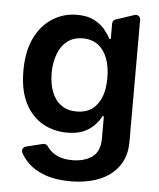

<svg xmlns="http://www.w3.org/2000/svg" viewBox="-55 -624 735 885"><g transform="rotate(5 312.5 -182.0)"><path d="M183.9 195.3Q132.8 176.1 104.4 145.6Q84.9 126.8 71.7 101.9Q69.6 97.7 69.6 92.7Q69.6 85.6 74 79.7Q78.5 73.9 85.9 72.4L163.4 53.3Q164.8 52.9 168 52.9Q173.3 52.9 177.9 55Q182.5 57.2 185.4 61.4Q190.7 69.2 200.6 79.9Q217 96.2 241.1 105.8Q265.3 116.1 305 116.1Q359.4 116.1 396 90.2Q431.5 63.6 431.5 5.3V-98H425.4Q415.1 -77.8 396.3 -57.5Q378.2 -36.9 346.2 -22Q315.3 -8.2 268.1 -8.2Q206 -8.2 154.1 -37.6Q103 -67.8 73.5 -126.4Q43.7 -185.7 43.7 -274.9Q43.7 -364.7 73.5 -426.5Q103.3 -488.6 154.5 -520.6Q205.6 -553.3 268.5 -553.3Q316.1 -553.3 347.7 -536.9Q379.3 -519.9 397.4 -497.9Q416.2 -474.8 425.4 -455.6H432.2V-527.7Q432.2 -534.4 436.3 -540Q440.3 -545.5 446.7 -547.2L532 -575.6Q535.2 -576.7 538.4 -576.7Q546.9 -576.7 553.1 -570.7Q559.3 -564.6 559.3 -555.8V8.9Q559.3 77.4 525.6 122.9Q492.9 168.3 434.7 191.4Q376.8 213.8 303.3 213.8Q234.4 213.8 183.9 195.3ZM189.3 -187.9Q204.5 -149.5 233 -130Q261.4 -109 304.3 -109Q345.5 -109 373.9 -128.6Q402.7 -148.8 417.6 -186.1Q432.2 -221.9 432.2 -275.6Q432.2 -327.8 417.6 -365.8Q403.4 -404.1 374.3 -425.8Q346.2 -447.4 304.3 -447.4Q261.7 -447.4 232.2 -425.1Q203.5 -402.7 189.3 -363.6Q174.4 -325.3 174.4 -275.6Q174.4 -225.9 189.3 -187.9Z"/></g></svg>

Font: DeltaSans SemiBold
Style: Regular
Weight: 600
Designer: Rasmus Andersson
Foundry: rsms
Version: Version 3.012